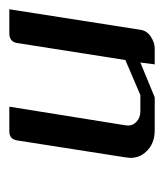

<svg xmlns="http://www.w3.org/2000/svg" viewBox="10 -362 352 412"><g transform="rotate(-90 186.0 -156.0)"><path d="M53.2 -52.2Q53.2 -55.2 54.2 -62L90.8 -295.9Q93.8 -312 109.9 -312H163.1L123 -62Q121.1 -48.8 129.9 -40Q139.2 -30.8 152.8 -30.8H188L263.2 -63L299.8 -295.9Q302.7 -312 320.8 -312H372.1L328.1 -30.8Q326.2 -17.1 314 -8.8Q300.8 0 288.1 0H253.9L257.8 -30.8L183.1 0H112.8Q83.5 0 66.9 -18.1Q53.2 -32.2 53.2 -52.2Z"/></g></svg>

Font: Hhenum
Style: Italic
Weight: 400
Designer: T. Christopher White
Version: Version 1.0